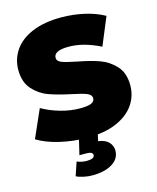

<svg xmlns="http://www.w3.org/2000/svg" viewBox="-137 -809 931 1142"><g transform="rotate(-15 328.5 -238.0)"><path d="M13 -56 89 -228Q139 -199 201 -181.5Q263 -164 320 -164Q369 -164 390 -173.5Q411 -183 411 -202Q411 -224 383.5 -235Q356 -246 293 -259Q212 -276 158 -295.5Q104 -315 64 -359.5Q24 -404 24 -480Q24 -546 61 -600Q98 -654 171.5 -685Q245 -716 350 -716Q422 -716 491.5 -700.5Q561 -685 614 -655L543 -484Q440 -536 348 -536Q257 -536 257 -492Q257 -471 284 -460.5Q311 -450 373 -438Q453 -423 508 -403.5Q563 -384 603.5 -340Q644 -296 644 -220Q644 -154 607 -100.5Q570 -47 496.5 -15.5Q423 16 318 16Q231 16 148.5 -3.5Q66 -23 13 -56ZM190 219 218 136Q248 148 278 148Q326 148 326 124Q326 104 285 104H244L271 -10H387L373 52Q417 58 437.5 80.5Q458 103 458 132Q458 182 411.5 211Q365 240 288 240Q262 240 234 234Q206 228 190 219Z"/></g></svg>

Font: Montserrat Alternates Black
Style: Regular
Weight: 900
Designer: Julieta Ulanovsky
Foundry: Julieta Ulanovsky
Version: Version 7.200